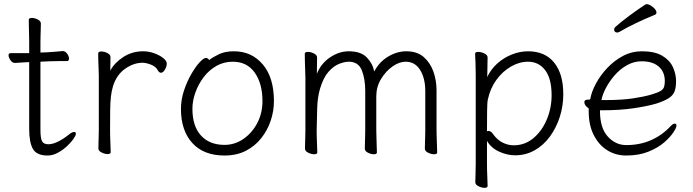

<svg xmlns="http://www.w3.org/2000/svg" viewBox="-20 -730 3323 921"><path d="M316 -89Q328 -97 335 -97Q344 -97 344 -88Q344 -80 332 -63Q320 -46 300.5 -28Q281 -10 257 3Q233 16 208 16Q156 16 138 -15.5Q120 -47 120 -110V-432H116Q94 -431 73 -429.5Q52 -428 52 -428Q39 -428 30 -441.5Q21 -455 21 -465Q21 -475 31 -475H120V-528Q120 -538 119.5 -559Q119 -580 118.5 -602Q118 -624 118 -635Q118 -644 133 -644Q146 -644 161 -636.5Q176 -629 176 -617Q176 -609 175.5 -592.5Q175 -576 174.5 -558Q174 -540 174 -528V-478L204 -479Q222 -480 246 -482Q270 -484 280 -485H281Q293 -485 302 -472.5Q311 -460 311 -449Q311 -437 301 -437Q291 -437 263 -437Q235 -437 215 -436L174 -434V-108Q174 -66 182 -52Q190 -38 212 -38Q233 -38 259 -51Q285 -64 311 -85Z M454 -367Q454 -377 453 -398Q452 -419 451.5 -441Q451 -463 451 -474Q451 -483 466 -483Q480 -483 495 -475.5Q510 -468 510 -456Q510 -444 509.5 -426.5Q509 -409 509 -391Q529 -429 571.5 -456.5Q614 -484 667 -484Q694 -484 720 -474.5Q746 -465 763 -451.5Q780 -438 780 -425Q780 -411 771 -396Q762 -381 752 -381Q744 -381 738 -391Q728 -411 704 -420Q680 -429 664 -429Q621 -429 580 -400Q539 -371 522 -316Q515 -293 512 -266Q509 -239 508.5 -201Q508 -163 508 -106Q508 -75 509.5 -46Q511 -17 511 0Q511 9 496 9Q483 9 467.5 1.5Q452 -6 452 -18Q452 -26 452.5 -44.5Q453 -63 453.5 -81Q454 -99 454 -106Z M983 -442Q1003 -457 1031.5 -470.5Q1060 -484 1102 -484Q1187 -484 1240.5 -421Q1294 -358 1294 -245Q1294 -197 1278.5 -151Q1263 -105 1233 -67Q1203 -29 1159 -6.5Q1115 16 1057 16Q957 16 902.5 -44Q848 -104 848 -207Q848 -252 862.5 -295.5Q877 -339 897.5 -374.5Q918 -410 937.5 -431Q957 -452 967 -452Q978 -452 983 -442ZM1057 -35Q1106 -35 1147.5 -63.5Q1189 -92 1214 -139.5Q1239 -187 1239 -245Q1239 -329 1202 -381.5Q1165 -434 1096 -434Q1054 -434 1018.5 -414Q983 -394 957.5 -360.5Q932 -327 917.5 -287Q903 -247 903 -208Q903 -125 944 -80Q985 -35 1057 -35Z M2020 -293Q2020 -354 1995.5 -394Q1971 -434 1926 -434Q1895 -434 1862.5 -411Q1830 -388 1807.5 -350.5Q1785 -313 1785 -268V-105Q1785 -77 1786.5 -46.5Q1788 -16 1788 1Q1788 10 1773 10Q1760 10 1745 2.5Q1730 -5 1730 -17Q1730 -25 1730.5 -41.5Q1731 -58 1731.5 -76Q1732 -94 1732 -105V-293Q1732 -352 1715.5 -393Q1699 -434 1653 -434Q1634 -434 1607.5 -424Q1581 -414 1556 -386Q1531 -358 1515 -304Q1503 -263 1501.5 -209.5Q1500 -156 1499 -105Q1499 -74 1500.5 -45Q1502 -16 1502 1Q1502 10 1487 10Q1474 10 1458.5 2.5Q1443 -5 1443 -17Q1443 -25 1443.5 -43.5Q1444 -62 1444.5 -80Q1445 -98 1445 -105V-356Q1445 -366 1444 -389Q1443 -412 1442.5 -436.5Q1442 -461 1442 -472Q1442 -481 1457 -481Q1471 -481 1486 -473.5Q1501 -466 1501 -454Q1501 -442 1500.5 -420.5Q1500 -399 1500 -376Q1520 -426 1563.5 -455Q1607 -484 1653 -484Q1711 -484 1739.5 -454.5Q1768 -425 1775 -387Q1800 -434 1842.5 -459Q1885 -484 1929 -484Q1981 -484 2012.5 -456.5Q2044 -429 2059 -386.5Q2074 -344 2074 -297V-105Q2074 -99 2074.5 -78Q2075 -57 2076 -34Q2077 -11 2077 1Q2077 10 2062 10Q2049 10 2033.5 2.5Q2018 -5 2018 -17Q2018 -25 2018.5 -41.5Q2019 -58 2019.5 -76Q2020 -94 2020 -105Z M2262 -368Q2262 -399 2261 -427Q2260 -455 2259 -472Q2259 -481 2274 -481Q2288 -481 2303.5 -473.5Q2319 -466 2319 -454Q2319 -448 2318.5 -433Q2318 -418 2318 -401Q2318 -384 2317.5 -372Q2317 -360 2317 -360Q2334 -397 2365 -425Q2396 -453 2435 -468.5Q2474 -484 2513 -484Q2594 -484 2638 -430Q2682 -376 2682 -278Q2682 -221 2665 -168.5Q2648 -116 2617.5 -74.5Q2587 -33 2544.5 -9Q2502 15 2451 15Q2413 15 2374.5 -2.5Q2336 -20 2316 -54V56Q2316 87 2317.5 116Q2319 145 2319 162Q2319 171 2304 171Q2291 171 2275.5 163.5Q2260 156 2260 144Q2260 132 2261 106.5Q2262 81 2262 55ZM2316 -100Q2320 -102 2323 -102Q2328 -102 2334 -98.5Q2340 -95 2345 -87Q2365 -59 2391 -46Q2417 -33 2444 -33Q2498 -33 2539 -67.5Q2580 -102 2603 -157Q2626 -212 2626 -273Q2626 -353 2595 -393.5Q2564 -434 2513 -434Q2471 -434 2430.5 -410.5Q2390 -387 2360.5 -346Q2331 -305 2320 -252Q2317 -239 2316.5 -195Q2316 -151 2316 -100Z M3121 -659Q3070 -638 3027.5 -617.5Q2985 -597 2951 -577Q2945 -574 2941 -574Q2926 -574 2926 -589Q2926 -595 2932 -601Q2959 -625 2998 -654Q3037 -683 3075 -708Q3079 -710 3082 -710Q3095 -710 3112 -696Q3129 -682 3129 -670Q3129 -662 3121 -659ZM2858 -201V-198Q2858 -116 2895.5 -75Q2933 -34 2984 -34Q3049 -34 3102.5 -57.5Q3156 -81 3196 -124Q3208 -137 3217 -137Q3225 -137 3225 -127Q3225 -118 3210 -95Q3195 -72 3165.5 -46.5Q3136 -21 3090.5 -2.5Q3045 16 2984 16Q2933 16 2892.5 -9.5Q2852 -35 2828 -82.5Q2804 -130 2804 -195V-210Q2783 -224 2783 -240Q2783 -252 2800 -252Q2802 -252 2806.5 -252.5Q2811 -253 2811 -253Q2817 -289 2838.5 -329Q2860 -369 2893 -404Q2926 -439 2968 -461.5Q3010 -484 3059 -484Q3120 -484 3156 -463Q3192 -442 3207.5 -409Q3223 -376 3223 -340Q3223 -311 3216 -292Q3209 -273 3188.5 -259.5Q3168 -246 3128 -233Q3083 -220 3018 -210.5Q2953 -201 2870 -201ZM2886 -250Q2962 -250 3015.5 -258Q3069 -266 3103 -276Q3134 -285 3147.5 -293Q3161 -301 3165 -312Q3169 -323 3169 -341Q3169 -385 3140 -410.5Q3111 -436 3058 -436Q3021 -436 2988 -417.5Q2955 -399 2929.5 -370Q2904 -341 2887 -309Q2870 -277 2865 -250Z"/></svg>

Font: Moon Stars Kai T Light
Style: Regular
Weight: 300
Designer: GuiWonder
Version: Version 1.101